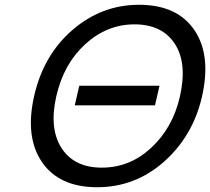

<svg xmlns="http://www.w3.org/2000/svg" viewBox="-20 -761 880 804"><path d="M543 -659Q428 -659 337 -576Q247 -494 216 -359Q185 -224 237 -142Q290 -59 406 -59Q523 -59 612 -141Q703 -225 733 -355Q765 -495 713 -576Q660 -659 543 -659ZM825 -353Q787 -191 667 -84Q546 23 387 23Q228 23 156 -82Q84 -187 123 -359Q162 -531 284 -636Q406 -741 562 -741Q722 -741 794 -635Q866 -529 825 -353ZM629 -320H293L312 -402H648Z"/></svg>

Font: Miedinger
Style: Italic
Weight: 400
Italic angle: -13°
Version: Version 001.000